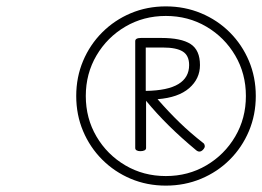

<svg xmlns="http://www.w3.org/2000/svg" viewBox="-20 -1135 822 602"><path d="M500 -553Q441 -553 390 -574.5Q339 -596 300.5 -634.5Q262 -673 240.5 -724Q219 -775 219 -834Q219 -893 240.5 -944Q262 -995 300.5 -1033.5Q339 -1072 390 -1093.5Q441 -1115 500 -1115Q559 -1115 610.5 -1093.5Q662 -1072 700.5 -1033.5Q739 -995 760.5 -944Q782 -893 782 -834Q782 -775 760.5 -724Q739 -673 700.5 -634.5Q662 -596 610.5 -574.5Q559 -553 500 -553ZM500 -583Q570 -583 627 -616.5Q684 -650 717.5 -707Q751 -764 751 -834Q751 -904 717.5 -961Q684 -1018 627 -1051.5Q570 -1085 500 -1085Q430 -1085 373 -1051.5Q316 -1018 282.5 -961Q249 -904 249 -834Q249 -764 282.5 -707Q316 -650 373 -616.5Q430 -583 500 -583ZM420 -661Q413 -661 408.5 -663.5Q404 -666 404 -671V-1006Q404 -1016 422 -1016H486Q548 -1016 577.5 -997Q607 -978 607 -931Q607 -888 573 -858.5Q539 -829 474 -824Q509 -784 543 -751Q577 -718 618 -686Q621 -684 622 -678Q623 -672 616 -665Q606 -655 595 -664Q548 -703 509.5 -741Q471 -779 438 -819V-671Q438 -666 433 -663.5Q428 -661 420 -661ZM437 -850Q506 -851 539.5 -871.5Q573 -892 573 -931Q573 -961 553 -973.5Q533 -986 491 -986H437Z"/></svg>

Font: Playwrite AU QLD Thin
Style: Regular
Weight: 250
Designer: Veronika Burian, José Scaglione
Foundry: TypeTogether
Version: Version 1.002